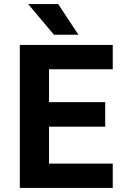

<svg xmlns="http://www.w3.org/2000/svg" viewBox="-20 -920 615 940"><path d="M77 -700H532V-581H220V-420H495V-300H220V-119H532V0H77ZM118 -900H265L364 -750H244Z"/></svg>

Font: Golos UI
Style: Bold
Weight: 700
Designer: A.Korolkova, Vitaly Kuzmin
Foundry: ParaType Ltd
Version: Version 2.000